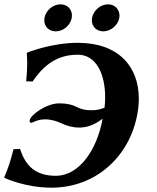

<svg xmlns="http://www.w3.org/2000/svg" viewBox="-34 -856 728 888"><path d="M325.7 -603C411.7 -603 452.3 -512.5 452.3 -406.8C452.3 -390.8 451.3 -374.4 449.5 -358C434.4 -352 417.4 -346 388.4 -346C360.4 -346 340.2 -351 321 -361C300.9 -372 275 -378 240 -378C181 -378 107.7 -325 103.3 -300C101.8 -292 106.1 -288 110.1 -288C118.1 -288 137 -304 175 -304C204 -304 230.4 -295 251.6 -285C275.7 -274 301.3 -266 333.3 -266C372.3 -266 405.9 -281 440.5 -307C415.8 -167 334.9 -43 223.9 -43C133.9 -43 85.3 -85 58.8 -167L28.6 -166C15.6 -115 6.3 -85 -14.3 -36L-12.8 -33C-12.8 -33 82.2 12 204.2 12C408.2 12 566.5 -131 601.7 -331C605.9 -354.6 608 -377.6 608 -399.7C608 -548.2 514.2 -658 325.4 -658C203.4 -658 92.4 -613 92.4 -613L89.9 -610C91.2 -591.6 91.8 -575.9 91.8 -560.7C91.8 -535.5 90.1 -511.8 87 -480L116.8 -479C172.3 -561 235.7 -603 325.7 -603ZM391.7 -773C391 -769.4 390.7 -765.8 390.7 -762.4C390.7 -733.4 412.4 -711 443.7 -711C477.7 -711 511.7 -739 517.7 -773C518.3 -776.7 518.6 -780.3 518.6 -783.9C518.6 -813.6 496.2 -836 465.8 -836C430.8 -836 397.8 -808 391.7 -773ZM171.7 -773C171 -769.4 170.7 -765.8 170.7 -762.4C170.7 -733.4 192.4 -711 223.7 -711C258.7 -711 291.7 -739 297.7 -773C298.3 -776.8 298.7 -780.6 298.7 -784.2C298.7 -813.8 276.9 -836 245.8 -836C210.8 -836 177.8 -808 171.7 -773Z"/></svg>

Font: Linux Biolinum O 
Style: Bold Italic
Weight: 700
Designer: Philipp H. Poll
Foundry: Philipp H. Poll
Version: Version 1.3.2